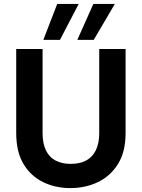

<svg xmlns="http://www.w3.org/2000/svg" viewBox="-20 -951 725 983"><path d="M340 12Q263 12 200 -19Q137 -50 100 -112Q63 -174 63 -270V-700H198V-269Q198 -217 215 -181.5Q232 -146 264.5 -129Q297 -112 342 -112Q388 -112 420.5 -129Q453 -146 470.5 -181.5Q488 -217 488 -269V-700H623V-270Q623 -174 584.5 -112Q546 -50 482 -19Q418 12 340 12ZM376 -747 458 -931H568L460 -747ZM202 -747 273 -931H383L287 -747Z"/></svg>

Font: DM Sans 18pt
Style: Bold
Weight: 700
Designer: Colophon Foundry, Jonny Pinhorn
Foundry: Colophon Foundry
Version: Version 4.004;gftools[0.9.30]